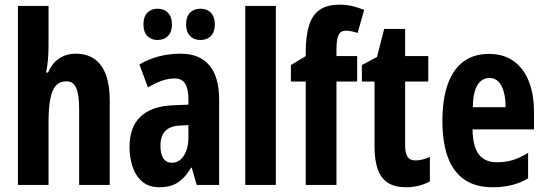

<svg xmlns="http://www.w3.org/2000/svg" viewBox="-20 -785 2319 815"><path d="M186 -759.8V-590.8Q186 -561.5 183.6 -533Q181.2 -504.4 175.8 -477.1H184.1Q194.8 -502.9 211.9 -520.8Q229 -538.6 251.7 -547.9Q274.4 -557.1 301.8 -557.1Q349.1 -557.1 381.1 -534.4Q413.1 -511.7 429.4 -467.8Q445.8 -423.8 445.8 -360.8V0H315.9V-324.2Q315.9 -383.8 303.2 -411.9Q290.5 -439.9 263.2 -439.9Q233.9 -439.9 217 -421.1Q200.2 -402.3 193.1 -363.3Q186 -324.2 186 -263.2V0H56.2V-759.8Z M747.1 -557.1Q826.7 -557.1 868.4 -508.1Q910.2 -459 910.2 -361.8V0H814.9L793.9 -73.2H791Q774.4 -45.4 755.6 -26.9Q736.8 -8.3 712.9 0.7Q689 9.8 656.7 9.8Q611.3 9.8 583.3 -14.6Q555.2 -39.1 542.5 -78.1Q529.8 -117.2 529.8 -161.1Q529.8 -246.6 577.1 -290.5Q624.5 -334.5 711.9 -337.9L779.8 -340.8V-362.8Q779.8 -407.7 765.9 -429.9Q752 -452.1 720.2 -452.1Q696.8 -452.1 668.9 -442.9Q641.1 -433.6 607.9 -414.1L571.8 -511.2Q608.9 -533.7 653.3 -545.4Q697.8 -557.1 747.1 -557.1ZM779.8 -253.9 743.2 -252Q701.7 -250 681.4 -228.8Q661.1 -207.5 661.1 -167Q661.1 -130.4 673.6 -112.3Q686 -94.2 710 -94.2Q740.7 -94.2 760.3 -124Q779.8 -153.8 779.8 -204.1ZM588.9 -681.2Q588.9 -714.4 605.5 -731.2Q622.1 -748 648.9 -748Q676.8 -748 693.4 -730.5Q710 -712.9 710 -681.2Q710 -650.4 693.4 -632.8Q676.8 -615.2 648.9 -615.2Q622.1 -615.2 605.5 -632.1Q588.9 -648.9 588.9 -681.2ZM770 -681.2Q770 -714.4 786.6 -731.2Q803.2 -748 831.1 -748Q858.9 -748 875.5 -730.5Q892.1 -712.9 892.1 -681.2Q892.1 -650.4 875.5 -632.8Q858.9 -615.2 831.1 -615.2Q803.2 -615.2 786.6 -632.6Q770 -649.9 770 -681.2Z M1150.9 0H1021V-759.8H1150.9Z M1496.1 -439H1408.2V0H1277.8V-439H1214.8V-508.8L1277.8 -546.9V-564Q1277.8 -633.3 1292 -677.7Q1306.2 -722.2 1337.6 -743.7Q1369.1 -765.1 1419.9 -765.1Q1448.7 -765.1 1471.9 -760Q1495.1 -754.9 1525.9 -743.2L1498 -645Q1484.4 -649.4 1472.2 -652.1Q1460 -654.8 1447.3 -654.8Q1426.3 -654.8 1417.2 -636.5Q1408.2 -618.2 1408.2 -573.2V-546.9H1496.1Z M1743.7 -104Q1757.3 -104 1772.7 -107.7Q1788.1 -111.3 1804.7 -119.1V-15.1Q1783.2 -2.9 1757.6 3.4Q1731.9 9.8 1703.1 9.8Q1656.2 9.8 1626.7 -9Q1597.2 -27.8 1583.5 -66.2Q1569.8 -104.5 1569.8 -163.1V-439H1516.1V-508.8L1580.1 -543L1610.8 -662.1H1699.7V-546.9H1797.9V-439H1699.7V-168Q1699.7 -135.7 1709.7 -119.9Q1719.7 -104 1743.7 -104Z M2055.7 -556.2Q2117.2 -556.2 2159.9 -525.9Q2202.6 -495.6 2224.6 -440.2Q2246.6 -384.8 2246.6 -309.1V-235.8H1985.8Q1986.8 -164.1 2012.2 -130.1Q2037.6 -96.2 2089.8 -96.2Q2124.5 -96.2 2155.5 -105.2Q2186.5 -114.3 2221.7 -136.2V-27.8Q2189 -8.3 2151.9 0.7Q2114.7 9.8 2071.8 9.8Q1996.6 9.8 1949.2 -24.2Q1901.9 -58.1 1879.9 -120.8Q1857.9 -183.6 1857.9 -270Q1857.9 -362.3 1880.1 -426Q1902.3 -489.7 1946.3 -522.9Q1990.2 -556.2 2055.7 -556.2ZM2058.6 -454.1Q2026.4 -454.1 2007.3 -425Q1988.3 -396 1986.8 -330.1H2126Q2126 -368.7 2118.2 -396.5Q2110.4 -424.3 2095.2 -439.2Q2080.1 -454.1 2058.6 -454.1Z"/></svg>

Font: Open Sans Condensed
Style: Regular
Weight: 400
Width: 3
Designer: Monotype Design Team
Foundry: Monotype Imaging Inc.
Version: Version 3.000